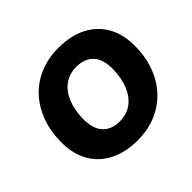

<svg xmlns="http://www.w3.org/2000/svg" viewBox="-166 -927 1148 1148"><g transform="rotate(-45 408.5 -352.5)"><path d="M398 11Q295 11 219 -28Q143 -67 103 -140.5Q63 -214 66 -316Q68 -406 97 -479.5Q126 -553 177 -606Q228 -659 298 -687.5Q368 -716 453 -716Q557 -716 632.5 -677Q708 -638 748 -565Q788 -492 785 -390Q783 -300 754 -226Q725 -152 673.5 -99Q622 -46 552 -17.5Q482 11 398 11ZM401 -145Q461 -145 503 -175.5Q545 -206 568.5 -261.5Q592 -317 594 -390Q596 -476 557.5 -518Q519 -560 448 -560Q390 -560 347.5 -529.5Q305 -499 282 -444Q259 -389 257 -316Q255 -230 293.5 -187.5Q332 -145 401 -145Z"/></g></svg>

Font: Nunito Sans 11pt Black
Style: Italic
Weight: 900
Italic angle: -9°
Version: Version 3.101;gftools[0.9.27]